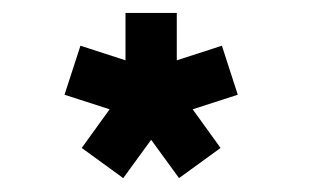

<svg xmlns="http://www.w3.org/2000/svg" viewBox="-20 -729 497 289"><path d="M337.9 -586.4 270 -564.5 312 -506.3 249.5 -460.9 207.5 -518.6 165.5 -460.9 103 -506.3 145 -564.5 77.1 -586.4 101.1 -660.2 168.9 -638.2V-709.5H246.1V-638.2L314 -660.2Z"/></svg>

Font: Turpis
Style: Regular
Weight: 400
Designer: GGBotNet
Foundry: f0n7
Version: 1.00